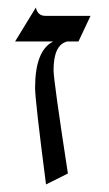

<svg xmlns="http://www.w3.org/2000/svg" viewBox="-20 -476 290 509"><path d="M158 -366Q122 -357 122 -290Q122 -263 160 -16L102 13Q73 -211 73 -243Q73 -342 121 -366H20L75 -456Q80 -434 100 -434H220L188 -366Z"/></svg>

Font: Bellefair
Style: Regular
Weight: 400
Designer: Nick Shinn, Liron Lavi Turkenic
Foundry: Shinntype
Version: Version 1.003;PS 001.003;hotconv 1.0.88;makeotf.lib2.5.64775